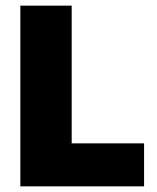

<svg xmlns="http://www.w3.org/2000/svg" viewBox="-20 -659 554 679"><path d="M233.5 -639V0H52V-639ZM156 0V-152H489.5V0Z"/></svg>

Font: Anek Devanagari ExtraBold
Style: Regular
Weight: 800
Designer: Kailash Malviya (Devanagari) & Yesha Goshar (Latin)
Foundry: Ek Type
Version: Version 1.003